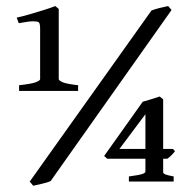

<svg xmlns="http://www.w3.org/2000/svg" viewBox="-20 -590 618 624"><path d="M144.5 -1.5Q133.8 3.4 116.9 7.1Q100.1 10.7 87.9 13.7L76.7 0L472.2 -555.7Q481 -559.6 498.5 -564Q516.1 -568.4 526.4 -570.3L537.6 -557.6ZM548.8 -98.6Q536.6 -83 523.9 -74.2H510.3V-29.8Q510.3 -26.4 516.8 -23.4Q523.4 -20.5 544.4 -16.6V0H398.9V-16.6Q433.1 -21 442.9 -24.7Q452.6 -28.3 452.6 -32.2V-74.2H328.6L318.4 -83L443.8 -259.3Q455.6 -262.7 471.9 -267.6Q488.3 -272.5 499 -276.4L510.3 -267.1V-106H542ZM452.6 -218.8 368.2 -106H452.6ZM42 -294.4V-313Q82.5 -317.4 96.4 -322.8Q110.4 -328.1 110.4 -333V-496.1Q110.4 -513.7 106 -517.6Q102.5 -520.5 88.6 -520.8Q74.7 -521 41 -514.6L34.2 -532.7Q48.3 -535.6 73.5 -542.7Q98.6 -549.8 123 -557.6Q147.5 -565.4 159.7 -570.3L170.9 -561V-333Q170.9 -328.6 182.9 -323Q194.8 -317.4 233.9 -313V-294.4Z"/></svg>

Font: Namdhinggo SemiBold
Style: Regular
Weight: 600
Designer: Victor Gaultney
Foundry: SIL International
Version: Version 3.001